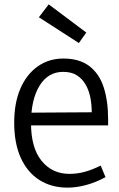

<svg xmlns="http://www.w3.org/2000/svg" viewBox="-20 -848 547 879"><path d="M341 -651 158 -769 203 -828 375 -699ZM289 11Q216 11 161 -23.5Q106 -58 75.5 -124.5Q45 -191 45 -287Q45 -376 73 -441.5Q101 -507 152 -543.5Q203 -580 270 -580Q344 -580 389.5 -545Q435 -510 455 -447.5Q475 -385 475 -302V-274H86L87 -332L400 -334Q400 -369 393.5 -402Q387 -435 371.5 -461.5Q356 -488 331.5 -503.5Q307 -519 269 -519Q200 -519 161 -455.5Q122 -392 122 -284Q122 -171 170.5 -111.5Q219 -52 298 -52Q334 -52 368.5 -61.5Q403 -71 441 -90L463 -37Q419 -13 374.5 -1Q330 11 289 11Z"/></svg>

Font: Yaldevi
Style: Regular
Weight: 400
Designer: Sol Matas, Rajitha Manaperi, Kosala Senevirathne
Foundry: Mooniak
Version: Version 1.100